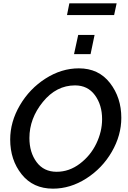

<svg xmlns="http://www.w3.org/2000/svg" viewBox="-20 -1124 765 1149"><path d="M381 -1034 395 -1104H678L663 -1034ZM423 -800 448 -915H546L522 -800ZM41 -289Q41 -395 99 -494Q157 -593 252.5 -654Q348 -715 452 -715Q570 -715 638 -627.5Q706 -540 706 -419Q706 -314 649 -215.5Q592 -117 496.5 -56Q401 5 297 5Q178 5 109.5 -81Q41 -167 41 -289ZM591 -411Q591 -496 548 -554.5Q505 -613 429 -613Q317 -613 236.5 -514Q156 -415 156 -298Q156 -212 199 -154Q242 -96 319 -96Q394 -96 458 -144.5Q522 -193 556.5 -265Q591 -337 591 -411Z"/></svg>

Font: Raleway-v4020 SemiBold
Style: Italic
Weight: 600
Italic angle: -12°
Designer: Matt McInerney, Pablo Impallari, Rodrigo Fuenzalida
Foundry: Matt McInerney, Pablo Impallari, Rodrigo Fuenzalida
Version: Version 4.020;PS 004.020;hotconv 1.0.88;makeotf.lib2.5.64775